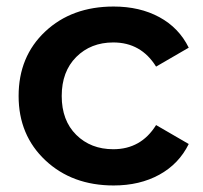

<svg xmlns="http://www.w3.org/2000/svg" viewBox="-20 -561 623 588"><path d="M328 7Q201 7 119 -70Q37 -147 37 -267Q37 -388 118.5 -464.5Q200 -541 328 -541Q408 -541 468 -508.5Q528 -476 558 -415L458 -357Q412 -431 327 -431Q258 -431 213.5 -386.5Q169 -342 169 -267Q169 -192 213.5 -148Q258 -104 327 -104Q412 -104 458 -178L558 -120Q528 -59 468 -26Q408 7 328 7Z"/></svg>

Font: Belfius21
Style: Bold
Weight: 700
Designer: Montserrat's base design by Julieta Ulanovsky, modified by Coast SPRL for Belfius Bank NV.
Foundry: Montserrat's base design by Julieta Ulanovsky, modified by Coast SPRL for Belfius Bank NV.
Version: Version 2.000;FEAKit 1.0